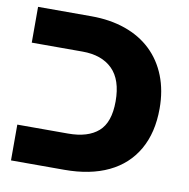

<svg xmlns="http://www.w3.org/2000/svg" viewBox="-71 -675 735 745"><g transform="rotate(10 296.5 -302.5)"><path d="M20 0V-141H220Q298 -141 339 -177Q380 -213 380 -296Q380 -381 338 -422.5Q296 -464 220 -464H20V-605H230Q304 -605 364 -584Q424 -563 466 -523Q508 -483 530.5 -426Q553 -369 553 -298Q553 -203 514.5 -136Q476 -69 404 -34.5Q332 0 230 0Z"/></g></svg>

Font: Noto Sans Hebrew ExtraBold
Style: Regular
Weight: 800
Designer: Monotype Design Team
Foundry: Monotype Imaging Inc.
Version: Version 2.003